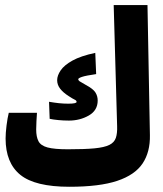

<svg xmlns="http://www.w3.org/2000/svg" viewBox="-20 -713 626 738"><path d="M246.6 4.9Q114.7 4.9 58.1 -41Q1.5 -86.9 1.5 -180.7Q1.5 -201.2 5.1 -230.5Q8.8 -259.8 13.7 -279.3H122.1Q121.1 -264.2 120.1 -247.3Q119.1 -230.5 119.1 -215.3Q119.1 -187 127.9 -170.2Q136.7 -153.3 162.8 -146.2Q189 -139.2 240.7 -139.2Q305.2 -139.2 343.3 -142.8Q381.3 -146.5 400.4 -156Q419.4 -165.5 425.3 -183.1Q431.2 -200.7 430.2 -228L417 -693.4H546.9L556.2 -193.8Q557.6 -128.9 528.1 -84.7Q498.5 -40.5 430.4 -17.8Q362.3 4.9 246.6 4.9ZM245.1 -249.5Q223.6 -249.5 203.9 -251.5Q184.1 -253.4 170.9 -256.3L168.5 -321.8Q188 -318.4 206.3 -316.4Q224.6 -314.5 242.2 -314.5Q274.4 -314.5 274.4 -321.3Q274.4 -326.7 266.8 -330.1Q259.3 -333.5 243.7 -343.8Q223.1 -356.9 211.4 -371.8Q199.7 -386.7 199.7 -404.8Q199.7 -422.4 213.1 -442.4Q226.6 -462.4 258.5 -480.2Q290.5 -498 346.2 -509.8L349.6 -428.2Q309.6 -422.4 295.2 -417.5Q280.8 -412.6 280.8 -408.7Q280.8 -404.3 285.9 -400.6Q291 -397 309.6 -386.7Q337.9 -371.6 346.7 -357.7Q355.5 -343.8 355.5 -326.7Q355.5 -288.6 321.3 -269Q287.1 -249.5 245.1 -249.5Z"/></svg>

Font: Cascadia Code PL
Style: Bold
Weight: 700
Monospace: yes
Designer: Aaron Bell
Foundry: Saja Typeworks
Version: Version 2404.023; ttfautohint (v1.8.4)